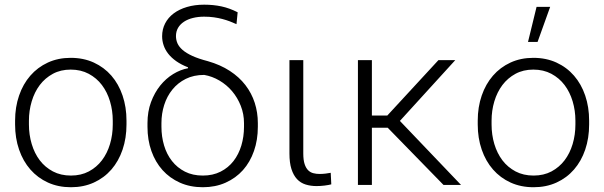

<svg xmlns="http://www.w3.org/2000/svg" viewBox="-20 -783 2559 813"><path d="M43.9 -272Q43.9 -329.6 60.8 -378.4Q77.6 -427.2 108.4 -462.6Q139.2 -498 182.6 -518.1Q226.1 -538.1 279.3 -538.1Q333.5 -538.1 377.2 -518.1Q420.9 -498 451.7 -462.6Q482.4 -427.2 499 -378.4Q515.6 -329.6 515.6 -272V-255.9Q515.6 -198.2 499 -149.4Q482.4 -100.6 451.7 -65.2Q420.9 -29.8 377.4 -10Q334 9.8 280.3 9.8Q226.6 9.8 183.1 -10Q139.6 -29.8 108.6 -65.2Q77.6 -100.6 60.8 -149.4Q43.9 -198.2 43.9 -255.9ZM102.5 -255.9Q102.5 -212.4 114.3 -173.1Q126 -133.8 148.4 -104.2Q170.9 -74.7 204.1 -57.1Q237.3 -39.6 280.3 -39.6Q323.2 -39.6 356.2 -57.1Q389.2 -74.7 411.6 -104.2Q434.1 -133.8 445.8 -173.1Q457.5 -212.4 457.5 -255.9V-272Q457.5 -314.5 445.8 -353.8Q434.1 -393.1 411.6 -422.9Q389.2 -452.6 355.7 -470.5Q322.3 -488.3 279.3 -488.3Q236.8 -488.3 203.9 -470.5Q170.9 -452.6 148.4 -422.9Q126 -393.1 114.3 -353.8Q102.5 -314.5 102.5 -272Z M666.5 -629.4Q666.5 -659.2 679.2 -683.8Q691.9 -708.5 715.3 -726.1Q738.8 -743.7 771.5 -753.4Q804.2 -763.2 844.7 -763.2Q883.3 -763.2 917.7 -755.9Q952.1 -748.5 986.3 -731L981.4 -680.7Q967.8 -687 952.9 -692.6Q938 -698.2 921.4 -702.6Q904.8 -707 885.7 -709.7Q866.7 -712.4 844.2 -712.4Q818.8 -712.4 797.1 -707Q775.4 -701.7 759.3 -691.2Q743.2 -680.7 734.1 -665.3Q725.1 -649.9 725.1 -630.4Q725.1 -614.3 731.4 -599.6Q737.8 -585 753.2 -571.5Q768.6 -558.1 794.7 -546.1Q820.8 -534.2 860.4 -523.9Q913.1 -508.8 952.9 -482.9Q992.7 -457 1019 -422.9Q1045.4 -388.7 1058.6 -347.7Q1071.8 -306.6 1071.8 -261.7V-246.1Q1071.8 -190.4 1055.4 -143.6Q1039.1 -96.7 1008.8 -62.7Q978.5 -28.8 935.3 -9.5Q892.1 9.8 838.9 9.8Q785.2 9.8 741.9 -9.5Q698.7 -28.8 668.2 -62.7Q637.7 -96.7 621.1 -143.6Q604.5 -190.4 604.5 -246.1V-261.7Q604.5 -310.5 619.4 -350.6Q634.3 -390.6 658.4 -420.7Q682.6 -450.7 713.4 -469.5Q744.1 -488.3 776.4 -494.1L775.9 -498Q747.1 -509.3 726.3 -523.9Q705.6 -538.6 692.4 -555.4Q679.2 -572.3 672.9 -591.1Q666.5 -609.9 666.5 -629.4ZM663.6 -246.1Q663.6 -204.6 674.8 -167Q686 -129.4 708.3 -101.1Q730.5 -72.8 763.2 -56.2Q795.9 -39.6 838.9 -39.6Q881.3 -39.6 914.1 -56.2Q946.8 -72.8 968.8 -101.1Q990.7 -129.4 1002 -167Q1013.2 -204.6 1013.2 -246.1V-261.7Q1013.2 -300.3 999.5 -335Q985.8 -369.6 962.9 -396.7Q939.9 -423.8 909.2 -441.9Q878.4 -460 844.7 -465.8Q800.3 -465.8 766.6 -449Q732.9 -432.1 710 -403.8Q687 -375.5 675.3 -338.6Q663.6 -301.8 663.6 -261.7Z M1264.2 -528.3V-133.3Q1264.2 -105.5 1269.8 -88.4Q1275.4 -71.3 1284.9 -62Q1294.4 -52.7 1306.9 -49.6Q1319.3 -46.4 1333 -46.4Q1346.2 -46.4 1358.4 -47.9Q1370.6 -49.3 1380.4 -51.3L1382.8 -2.4Q1372.1 0.5 1354.7 2.7Q1337.4 4.9 1320.3 4.9Q1295.4 4.9 1274.2 -1.7Q1252.9 -8.3 1237.8 -24.4Q1222.7 -40.5 1214.1 -67.1Q1205.6 -93.8 1205.6 -133.3V-528.3Z M1621.6 -242.2H1554.7V0H1495.6V-528.3H1554.7V-293.9H1620.1L1836.4 -528.3H1907.7L1673.3 -271L1932.1 0H1857.9Z M2002.9 -272Q2002.9 -329.6 2019.8 -378.4Q2036.6 -427.2 2067.4 -462.6Q2098.1 -498 2141.6 -518.1Q2185.1 -538.1 2238.3 -538.1Q2292.5 -538.1 2336.2 -518.1Q2379.9 -498 2410.6 -462.6Q2441.4 -427.2 2458 -378.4Q2474.6 -329.6 2474.6 -272V-255.9Q2474.6 -198.2 2458 -149.4Q2441.4 -100.6 2410.6 -65.2Q2379.9 -29.8 2336.4 -10Q2293 9.8 2239.3 9.8Q2185.5 9.8 2142.1 -10Q2098.6 -29.8 2067.6 -65.2Q2036.6 -100.6 2019.8 -149.4Q2002.9 -198.2 2002.9 -255.9ZM2061.5 -255.9Q2061.5 -212.4 2073.2 -173.1Q2085 -133.8 2107.4 -104.2Q2129.9 -74.7 2163.1 -57.1Q2196.3 -39.6 2239.3 -39.6Q2282.2 -39.6 2315.2 -57.1Q2348.1 -74.7 2370.6 -104.2Q2393.1 -133.8 2404.8 -173.1Q2416.5 -212.4 2416.5 -255.9V-272Q2416.5 -314.5 2404.8 -353.8Q2393.1 -393.1 2370.6 -422.9Q2348.1 -452.6 2314.7 -470.5Q2281.2 -488.3 2238.3 -488.3Q2195.8 -488.3 2162.8 -470.5Q2129.9 -452.6 2107.4 -422.9Q2085 -393.1 2073.2 -353.8Q2061.5 -314.5 2061.5 -272ZM2252 -753.9H2309.6L2256.3 -605.5H2215.8Z"/></svg>

Font: Melbourne
Style: Light
Weight: 300
Designer: Google
Version: Version 2.000980; 2014